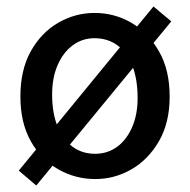

<svg xmlns="http://www.w3.org/2000/svg" viewBox="-20 -541 586 593"><path d="M274 12Q213 12 160 -18Q107 -48 75 -105Q43 -162 43 -243Q43 -325 75 -382.5Q107 -440 159.5 -470.5Q212 -501 272 -501Q334 -501 386 -470.5Q438 -440 471 -382.5Q504 -325 504 -243Q504 -162 471 -105Q438 -48 386 -18Q334 12 274 12ZM274 -66Q312 -66 341.5 -87.5Q371 -109 388 -148Q405 -187 405 -238Q405 -297 388.5 -338.5Q372 -380 342 -401.5Q312 -423 272 -423Q234 -423 204.5 -401Q175 -379 158 -340Q141 -301 141 -249Q141 -191 158 -150Q175 -109 204.5 -87.5Q234 -66 274 -66ZM92 32 38 -14 454 -521 509 -475Z"/></svg>

Font: Source Sans 3 Medium
Style: Regular
Weight: 500
Designer: Paul D. Hunt
Foundry: Adobe
Version: Version 3.052;hotconv 1.1.0;makeotfexe 2.6.0